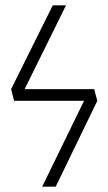

<svg xmlns="http://www.w3.org/2000/svg" viewBox="-20 -704 409 724"><path d="M335 -368 347 -324 190 0H139L297 -324H33L22 -368L179 -684H229L73 -368Z"/></svg>

Font: Fira Sans Extra Condensed ExtraLight
Style: Regular
Weight: 275
Width: 1
Designer: Carrois Corporate & Edenspiekermann AG
Foundry: Carrois Corporate GbR & Edenspiekermann AG
Version: Version 4.203